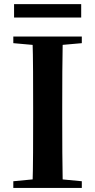

<svg xmlns="http://www.w3.org/2000/svg" viewBox="-20 -919 466 939"><path d="M48.8 -833.1V-898.8H377.1V-833.1ZM45.1 0V-32.6L198.2 -47.3H226L380.1 -32.6V0ZM138.6 0Q141.4 -85.2 141.7 -171.8Q142.1 -258.5 142.1 -346.1V-393.6Q142.1 -481.3 141.7 -567.7Q141.4 -654.1 138.6 -740.5H287Q285.3 -655.6 284.8 -568.4Q284.3 -481.3 284.3 -393.6V-346.9Q284.3 -259.9 284.8 -173.3Q285.3 -86.6 287 0ZM45.1 -707.9V-740.5H380.1V-707.9L226 -694.2H198.2Z"/></svg>

Font: Noto Serif HK ExtraLight
Style: Regular
Weight: 200
Designer: Ryoko NISHIZUKA 西塚涼子 (kana & ideographs); Frank Grießhammer (Latin, Greek & Cyrillic); Wenlong ZHANG 张文龙 (bopomofo); San
Foundry: Adobe
Version: Version 2.002-H1;hotconv 1.1.0;makeotfexe 2.6.0